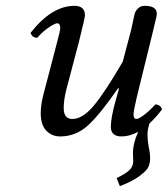

<svg xmlns="http://www.w3.org/2000/svg" viewBox="-20 -459 577 660"><path d="M519 -412Q519 -407 516.5 -396Q514 -385 510.5 -371.5Q507 -358 506 -352L450 -124Q439 -76 439 -67Q439 -50 449 -50Q457 -50 476 -64.5Q495 -79 514 -100Q531 -100 537 -83Q515 -54 494 -35Q487 -14 487 3Q487 23 491 45Q496 67 496 85Q496 101 490.5 114Q485 127 460.5 145.5Q436 164 392 181L381 153Q409 140 423.5 127Q438 114 438 94Q438 92 437.5 83.5Q437 75 437 68Q437 34 455 -6Q426 10 398 10Q361 10 361 -23Q361 -55 378 -115L389 -154L386 -156Q325 -67 283 -28.5Q241 10 187 10Q158 10 139 -10Q120 -30 120 -70Q120 -100 130 -137L174 -305Q187 -353 187 -362Q187 -379 177 -379Q169 -379 147.5 -364.5Q126 -350 108 -329Q91 -329 85 -346Q158 -439 236 -439Q272 -439 272 -406Q272 -398 251 -314L208 -151Q199 -116 199 -87Q199 -50 229 -50Q264 -50 302.5 -96Q341 -142 402 -247L431 -357Q433 -365 437 -385Q441 -405 443.5 -413.5Q446 -422 455 -430.5Q464 -439 477 -439Q519 -439 519 -412Z"/></svg>

Font: Linux Libertine O
Style: Italic
Weight: 400
Italic angle: -12°
Designer: Philipp H. Poll
Foundry: Philipp H. Poll
Version: Version 5.1.6